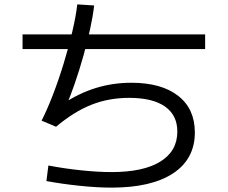

<svg xmlns="http://www.w3.org/2000/svg" viewBox="-20 -821 1040 877"><path d="M490 36Q423 36 342.5 27.5Q262 19 192 6L201 -65Q274 -51 351 -43Q428 -35 490 -35Q635 -35 712.5 -83Q790 -131 790 -220Q790 -295 733.5 -334.5Q677 -374 570 -374Q477 -374 397.5 -342.5Q318 -311 236 -242L170 -270Q195 -319 221.5 -387.5Q248 -456 271 -531.5Q294 -607 310.5 -677.5Q327 -748 333 -801L410 -796Q405 -750 392 -690Q379 -630 361 -566Q343 -502 322.5 -442.5Q302 -383 282 -336L268 -347Q340 -395 417.5 -419Q495 -443 580 -443Q717 -443 793.5 -383.5Q870 -324 870 -216Q870 -95 771 -29.5Q672 36 490 36ZM83 -597V-664H917V-597Z"/></svg>

Font: M PLUS 1 Code
Style: Regular
Weight: 400
Designer: Coji Morishita
Foundry: UNDERFOREST DESIGN
Version: Version 1.005